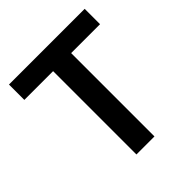

<svg xmlns="http://www.w3.org/2000/svg" viewBox="-191 -832 963 963"><g transform="rotate(-45 291.0 -350.0)"><path d="M227 0V-591H23V-700H560V-591H355V0Z"/></g></svg>

Font: Rethink Sans
Style: Bold
Weight: 700
Designer: The Rethink Sans project authors (Hans Thiessen). DM Sans designed by Colophon Foundry.
Foundry: Rethink Communications LLC
Version: Version 1.001